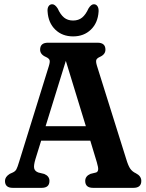

<svg xmlns="http://www.w3.org/2000/svg" viewBox="-20 -906 706 926"><path d="M218.5 -33.5Q218.5 0 181 0H41.5Q4 0 4 -33.5Q4 -53 27 -67.5L42.5 -74.5Q54 -80 59.2 -89.8Q64.5 -99.5 72.5 -126.5L215.5 -587Q222 -608 219 -616.2Q216 -624.5 202 -631Q173.5 -643 173.5 -666.5Q173.5 -700 211.5 -700H450.5Q488.5 -700 488.5 -666.5Q488.5 -643 460.5 -631Q447.5 -625 444.5 -617Q441.5 -609 447.5 -589L588.5 -139.5Q598.5 -106 608.5 -92Q618.5 -78 635 -70.5Q661.5 -57 661.5 -33.5Q661.5 0 623.5 0H429Q391 0 391 -33.5Q391 -56.5 416.5 -67.5L443 -74Q451.5 -76.5 453.2 -86.8Q455 -97 447 -123.5L415.5 -227.5H178.5L151 -139Q141.5 -107 145 -93.5Q148.5 -80 165 -74L193.5 -67Q218.5 -56.5 218.5 -33.5ZM200 -297.5H394L297.5 -612.5ZM332.5 -807Q358.5 -807 376 -821.2Q393.5 -835.5 407 -865.5Q419.5 -885.5 432.5 -885.5Q444 -885.5 450.2 -875.8Q456.5 -866 455.5 -850Q452 -795.5 418.2 -763Q384.5 -730.5 332.5 -730.5Q280.5 -730.5 246.8 -763Q213 -795.5 209.5 -850Q208 -866 214.2 -875.8Q220.5 -885.5 232 -885.5Q245 -885.5 258 -865.5Q271.5 -835.5 289 -821.2Q306.5 -807 332.5 -807Z"/></svg>

Font: Fraunces 144pt S100 SemiBold
Style: Regular
Weight: 600
Version: Version 1.000; ttfautohint (v1.8.3)